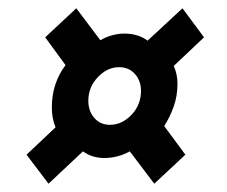

<svg xmlns="http://www.w3.org/2000/svg" viewBox="-20 -537 547 463"><path d="M97 -94 44 -164 114 -230Q105 -251 105 -278Q105 -336 138 -380L89 -447L164 -517L222 -440Q250 -456 280 -456Q313 -456 336 -439L420 -517L472 -447L399 -378Q408 -358 408 -335Q408 -306 399 -280.5Q390 -255 376 -233L427 -164L352 -94L293 -172Q264 -156 232 -156Q202 -156 180 -172ZM245 -236Q274 -236 297 -260Q320 -284 320 -318Q320 -342 305.5 -358.5Q291 -375 267 -375Q239 -375 216 -351Q193 -327 193 -294Q193 -269 207.5 -252.5Q222 -236 245 -236Z"/></svg>

Font: Georama ExtraExtended SemiBold
Style: Italic
Weight: 600
Width: 8
Italic angle: -9°
Designer: Jean-Baptiste Levee
Foundry: Production Type
Version: Version 1.000